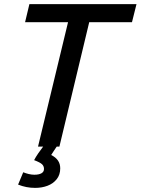

<svg xmlns="http://www.w3.org/2000/svg" viewBox="-20 -713 684 934"><path d="M151 201Q129 201 108.5 197Q88 193 68 185L93 125Q105 130 119.5 133.5Q134 137 147 137Q169 137 181.5 130Q194 123 194 109Q194 95 184.5 86Q175 77 146 66Q153 52 166 33Q179 14 190 0H165L311 -605H102L123 -693H644L622 -605H414L269 0H256Q249 10 241.5 21.5Q234 33 229 41Q251 52 262 68Q273 84 273 106Q273 137 256 158.5Q239 180 211.5 190.5Q184 201 151 201Z"/></svg>

Font: Ubuntu Sans Medium
Style: Italic
Weight: 500
Italic angle: -13.5°
Designer: Dalton Maag Ltd
Foundry: Dalton Maag Ltd
Version: Version 1.006